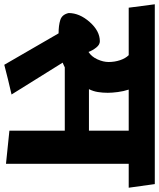

<svg xmlns="http://www.w3.org/2000/svg" viewBox="46 -777 744 898"><g transform="rotate(90 418.0 -328.0)"><path d="M580 -558H388Q396 -534 399.5 -507Q403 -480 403 -460Q403 -436 399.5 -414Q396 -392 386 -372H580ZM125 -230Q88 -230 62.5 -238Q37 -246 30 -277Q30 -328 72 -375.5Q114 -423 162 -423Q178 -423 191.5 -406Q205 -389 212 -370Q234 -384 246.5 -411.5Q259 -439 259 -464Q259 -492 250.5 -517.5Q242 -543 227 -558H5Q1 -589 -3 -619Q-7 -649 -11 -680H830L847 -558H735V16L580 0V-259H284Q279 -257 273.5 -254Q268 -251 262 -249L411 -10Q376 -2 341 6.5Q306 15 272 24Z"/></g></svg>

Font: Palanquin Dark Medium
Style: Regular
Weight: 500
Designer: Pria Ravichandran
Version: Version 1.001